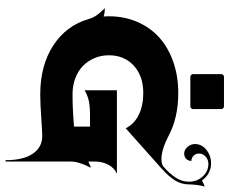

<svg xmlns="http://www.w3.org/2000/svg" viewBox="-88 -614 833 697"><g transform="rotate(90 328.5 -265.5)"><path d="M249 -549.8V-652.3Q249 -656.2 252 -659.2Q254.9 -662.1 258.8 -662.1H366.2Q370.1 -662.1 373 -659.2Q376 -656.2 376 -652.3V-549.8Q376 -545.9 373 -543Q370.1 -540 366.2 -540H258.8Q254.9 -540 252 -543Q249 -545.9 249 -549.8ZM9.8 -229.5Q28.1 -229.5 39.8 -225.1Q39.1 -234.4 39.1 -244.1Q39.1 -300 59.3 -347Q79.6 -394 115.8 -426.8Q152.1 -459.5 204 -477.8Q255.9 -496.1 317.4 -496.1Q406.2 -496.1 470.2 -462.4Q522.2 -435.1 557.4 -435.1Q576.4 -435.1 585 -442.4Q610.6 -464.8 625.1 -487.2Q639.6 -509.5 639.6 -535.2Q639.6 -564.2 620.7 -584.8Q601.8 -605.5 575.2 -605.5Q559.6 -605.5 548.5 -595.5Q537.4 -585.4 537.4 -571.3Q537.4 -559.8 545.2 -551.9Q553 -543.9 564.2 -543.9Q564.2 -532.7 556.8 -525.1Q549.3 -517.6 537.6 -517.6Q524.2 -517.6 513.5 -529.4Q502.9 -541.3 502.9 -556.6Q502.9 -580.8 523.7 -598Q544.4 -615.2 573.5 -615.2Q592 -615.2 607.9 -606.6Q623.8 -597.9 634.5 -582.8Q637.7 -582.8 645.4 -587.2Q653.1 -591.6 657.2 -591.6Q653.8 -581.8 651.6 -564.2Q649.4 -546.6 649.4 -535.2Q649.4 -507.1 634.5 -483.6Q619.6 -460.2 591.8 -435.5L445.8 -305.4Q429.9 -336.7 396.5 -352.9Q363 -369.1 317.4 -369.1Q256.1 -369.1 218.4 -334.7Q180.7 -300.3 180.7 -244.1Q180.7 -216.8 190.7 -192.6Q200.7 -168.5 218.8 -150.6Q236.8 -132.8 263.5 -122.6Q290.3 -112.3 322.3 -112.3Q375.7 -112.3 439.5 -117.7V-175.8H400.4Q369.1 -175.8 348.4 -171.8Q327.6 -167.7 307.6 -156.2V-273.4H610.4Q588.1 -262.9 577.3 -241Q566.4 -219 566.4 -195.3V-170.2Q569.6 -170.2 577.1 -174.2Q584.7 -178.2 588.9 -178.7Q566.4 -135 566.4 -106.4V130.9H561.5Q561.5 66.7 538.1 32.1Q514.6 -2.4 473.6 -2.4Q460.7 -2.4 407.6 1.2Q354.5 4.9 322.3 4.9Q218 4.9 145.5 -42.1Q73 -89.1 49.3 -170.2Q44.7 -186.8 35 -200.4Q25.4 -214.1 9.8 -229.5Z"/></g></svg>

Font: Agreloy
Style: Medium
Weight: 400
Designer: gluk
Foundry: gluk
Version: Version 0.27